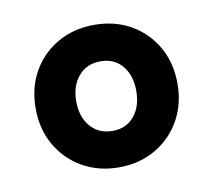

<svg xmlns="http://www.w3.org/2000/svg" viewBox="-49 -701 483 436"><g transform="rotate(-10 193.0 -483.0)"><path d="M29.5 -483Q29.5 -531 50.8 -568Q72 -605 109 -626Q146 -647 193 -647Q240.5 -647 277.2 -626Q314 -605 335.2 -568Q356.5 -531 356.5 -483Q356.5 -435 335.2 -398Q314 -361 277.2 -339.8Q240.5 -318.5 193 -318.5Q146 -318.5 109 -339.8Q72 -361 50.8 -398Q29.5 -435 29.5 -483ZM123 -483Q123 -447 142 -424.8Q161 -402.5 193 -402.5Q224.5 -402.5 243 -424.8Q261.5 -447 261.5 -483Q261.5 -518.5 243 -540.8Q224.5 -563 193 -563Q161 -563 142 -540.8Q123 -518.5 123 -483Z"/></g></svg>

Font: Signika SemiBold
Style: Regular
Weight: 600
Designer: Anna Giedry
Foundry: Anna Giedry
Version: Version 2.001